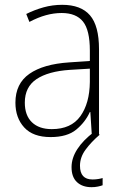

<svg xmlns="http://www.w3.org/2000/svg" viewBox="-20 -559 508 797"><path d="M238 -539Q316 -539 353.5 -495.5Q391 -452 391 -355V0H361L355 -94H353Q334 -52 296.5 -21Q259 10 190 10Q117 10 80.5 -30Q44 -70 44 -133Q44 -212 102 -252.5Q160 -293 267 -300L353 -306V-349Q353 -434 324.5 -469.5Q296 -505 236 -505Q204 -505 171 -496Q138 -487 102 -468L89 -501Q123 -518 160.5 -528.5Q198 -539 238 -539ZM270 -269Q180 -263 131.5 -230.5Q83 -198 83 -133Q83 -80 112.5 -51.5Q142 -23 195 -23Q275 -23 313.5 -76.5Q352 -130 353 -219V-274ZM312 129Q312 186 364 186Q377 186 388.5 184Q400 182 406 180V210Q398 213 386 215.5Q374 218 360 218Q322 218 299.5 197Q277 176 277 135Q277 97 301 60Q325 23 370 -11L394 0Q358 31 335 62.5Q312 94 312 129Z"/></svg>

Font: Noto Sans Hebrew SemiCondensed ExtraLight
Style: Regular
Weight: 200
Width: 4
Designer: Monotype Design Team
Foundry: Monotype Imaging Inc.
Version: Version 2.004; ttfautohint (v1.8.4.7-5d5b)